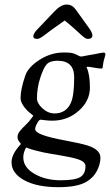

<svg xmlns="http://www.w3.org/2000/svg" viewBox="-20 -649 475 829"><path d="M209 -524.9Q200.2 -518.6 189.2 -510.3Q178.2 -502 172.4 -497.6Q166.5 -493.2 159.9 -488.8Q153.3 -484.4 148.7 -482.7Q144 -481 140.1 -481Q122.6 -481 124 -494.1Q125.5 -505.9 140.6 -521.5L215.3 -600.1Q243.2 -629.4 268.1 -629.4Q291 -629.4 306.6 -608.4L363.8 -528.8Q380.4 -506.3 378.9 -494.1Q377.4 -481 359.9 -481Q356 -481 351.8 -482.7Q347.7 -484.4 341.8 -489Q335.9 -493.7 331.3 -497.6Q326.7 -501.5 317.4 -510.3Q308.1 -519 301.3 -524.9Q267.6 -554.7 259.3 -560.5Q254.4 -557.6 209 -524.9ZM68.8 -225.6Q68.8 -262.7 88.9 -321.8Q101.1 -358.9 150.6 -390.6Q200.2 -422.4 255.4 -422.4Q279.3 -422.4 290.3 -420.2Q301.3 -418 313 -411.6Q325.2 -404.8 329.6 -404.8Q331.5 -404.8 338.1 -406Q344.7 -407.2 353.3 -408.9Q361.8 -410.6 365.2 -411.1Q379.4 -413.1 393.1 -416Q406.7 -418.9 414.6 -420.4Q422.4 -421.9 426.3 -421.9Q435.1 -421.9 435.1 -415Q435.1 -410.6 431.4 -399.2Q427.7 -387.7 426.8 -382.3Q425.3 -376.5 424.6 -367.4Q423.8 -358.4 422.6 -355.7Q421.4 -353 417 -353Q406.7 -353 386 -356.9Q365.2 -360.8 358.4 -360.8Q351.6 -360.8 355 -355.5Q368.2 -326.7 368.2 -270.5Q368.2 -213.4 320.1 -170.7Q272 -127.9 205.1 -127.9Q189.9 -127.9 173.1 -130.1Q156.2 -132.3 155.8 -132.3Q149.9 -132.3 144 -123Q131.8 -102.5 131.8 -92.3Q131.8 -78.1 164.1 -66.4Q193.4 -55.2 261.5 -42.5Q329.6 -29.8 358.9 -20.5Q413.6 -2.9 413.6 31.7Q413.6 59.1 398.7 88.4Q383.8 117.7 353.5 135.7Q314.5 159.2 231.9 159.2Q139.6 159.2 84.7 129.2Q29.8 99.1 29.8 51.8Q29.8 17.6 66.9 -23.4Q69.8 -26.4 69.8 -27.8Q69.8 -28.3 65.9 -33.7Q55.7 -44.4 55.7 -57.6Q55.7 -70.3 65.4 -82.5Q75.2 -94.7 91.6 -110.4Q107.9 -126 116.7 -139.6Q118.2 -141.6 119.9 -143.8Q121.6 -146 122.6 -147.5Q123.5 -148.9 123.5 -149.9Q123.5 -150.4 113.3 -158.2Q96.2 -170.9 82.5 -189.9Q68.8 -209 68.8 -225.6ZM215.8 -159.2Q265.1 -159.2 286.1 -205.1Q300.3 -236.8 300.3 -314.9Q300.3 -386.7 229 -386.7Q195.3 -386.7 181.4 -371.1Q167.5 -355.5 153.8 -313Q139.6 -269 139.6 -225.1Q139.6 -202.6 163.6 -180.9Q187.5 -159.2 215.8 -159.2ZM80.6 30.8Q80.6 73.7 128.7 101.6Q176.8 129.4 242.2 129.4Q302.7 129.4 325.9 116Q349.1 102.5 349.1 68.4Q349.1 48.8 314.9 38.1Q289.1 29.8 235.4 21Q181.6 12.2 168.9 9.3Q124 -0.5 103 -8.3Q101.6 -8.8 100.3 -9.3Q99.1 -9.8 98.4 -10.3Q97.7 -10.7 96.9 -11Q96.2 -11.2 95.7 -11.5Q95.2 -11.7 94.7 -11.7Q91.8 -11.7 89.4 -5.9Q80.6 12.7 80.6 30.8Z"/></svg>

Font: Cooper*
Style: Italic
Weight: 400
Italic angle: -7°
Designer: Owen Earl
Foundry: indestructible type*
Version: Version 0.001